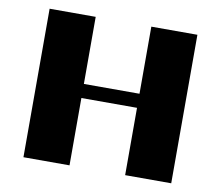

<svg xmlns="http://www.w3.org/2000/svg" viewBox="-71 -707 912 792"><g transform="rotate(10 384.5 -311.0)"><path d="M501 -622H694V0H501V-282H268V0H75V-622H268V-341H501Z"/></g></svg>

Font: Sarpanch ExtraBold
Style: Regular
Weight: 800
Designer: Manushi Parikh (Devanagari and Latin), Jyotish Sonowal (Devanagari)
Foundry: Indian Type Foundry
Version: Version 2.004;PS 1.0;hotconv 1.0.78;makeotf.lib2.5.61930; tt